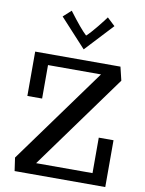

<svg xmlns="http://www.w3.org/2000/svg" viewBox="-107 -1091 877 1164"><g transform="rotate(10 332.0 -509.0)"><path d="M65.9 0 54.2 -81.1 480 -668H153.8V-461.9H63V-734.9H587.9L607.9 -651.9L186 -69.8H533.2V-288.1H624V0ZM350.1 -799.3 189.9 -973.6 238.3 -1017.6Q313 -918 350.1 -884.3Q361.8 -894.5 378.4 -913.1Q395 -931.6 412.1 -952.6Q429.2 -973.6 441.9 -990.2L460.9 -1015.6L509.3 -970.2Z"/></g></svg>

Font: Trocchi
Style: Regular
Weight: 400
Designer: Vernon Adams
Foundry: Vernon Adams
Version: Version 1.101; ttfautohint (v1.8.4.7-5d5b);gftools[0.9.27]